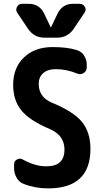

<svg xmlns="http://www.w3.org/2000/svg" viewBox="-20 -990 540 1019"><path d="M367.2 -969.7H403.3Q420.9 -969.7 430.2 -954.1Q439.5 -938.5 428.7 -922.9L371.1 -836.9Q338.9 -790 283.2 -790H216.8Q161.1 -790 128.9 -836.9L71.3 -922.9Q61.5 -937.5 70.3 -953.6Q79.1 -969.7 96.7 -969.7H132.8Q188.5 -969.7 213.9 -918.9L249 -845.7Q249 -844.7 250 -844.7Q251 -844.7 251 -845.7L286.1 -918.9Q311.5 -969.7 367.2 -969.7ZM254.9 -445.3Q371.1 -397.5 415.5 -342.3Q460 -287.1 460 -200.2Q460 9.8 235.4 9.8Q166 9.8 106.4 -13.7Q82 -22.5 68.4 -46.4Q54.7 -70.3 54.7 -96.7V-118.2Q54.7 -135.7 70.8 -144Q86.9 -152.3 102.5 -142.6Q168.9 -106.4 227.5 -107.4Q321.3 -107.4 322.3 -195.3Q322.3 -271.5 245.1 -304.7Q136.7 -350.6 93.3 -404.3Q49.8 -458 49.8 -540Q49.8 -629.9 106.9 -685.1Q164.1 -740.2 259.8 -740.2Q335 -740.2 386.7 -724.6Q411.1 -717.8 425.8 -695.8Q440.4 -673.8 440.4 -648.4V-631.8Q440.4 -613.3 424.3 -602.5Q408.2 -591.8 389.6 -599.6Q334 -623 275.4 -623Q233.4 -623 209.5 -602.1Q185.5 -581.1 185.5 -544.9Q185.5 -474.6 254.9 -445.3Z"/></svg>

Font: Rounded Mgen+ 1m bold
Style: Bold
Weight: 700
Designer: [Source Han Sans]
Ryoko NISHIZUKA  (kana & ideographs); Paul D. Hunt (Latin, Greek & Cyrillic); Wenlong ZHANG  (bopomofo
Version: Version 1.059.20150602